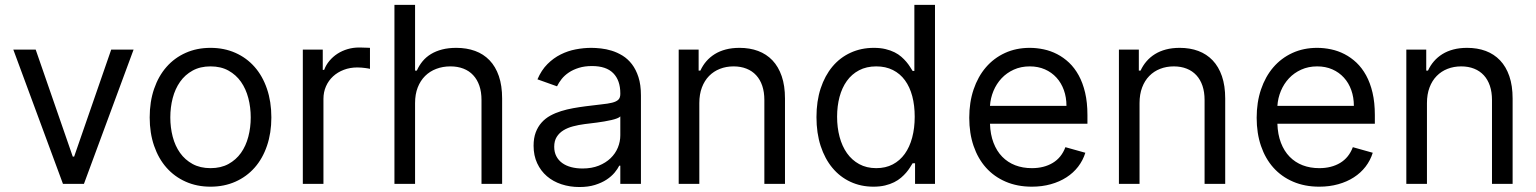

<svg xmlns="http://www.w3.org/2000/svg" viewBox="-20 -747 6242 780"><path d="M321 0H235.8L34.1 -545.5H125L275.6 -110.8H281.2L431.8 -545.5H522.7Z M835.2 11.4Q779.8 11.4 734.4 -8.9Q688.9 -29.1 656.4 -65.9Q623.9 -102.6 606 -154.7Q588.1 -206.7 588.1 -269.9Q588.1 -333.8 606 -386Q623.9 -438.2 656.4 -475.1Q688.9 -512.1 734.4 -532.3Q779.8 -552.6 835.2 -552.6Q890.6 -552.6 936.3 -532.3Q981.9 -512.1 1014.4 -475.1Q1046.9 -438.2 1064.6 -386Q1082.4 -333.8 1082.4 -269.9Q1082.4 -206.7 1064.6 -154.7Q1046.9 -102.6 1014.4 -65.9Q981.9 -29.1 936.3 -8.9Q890.6 11.4 835.2 11.4ZM835.2 -63.9Q877.5 -63.9 908.2 -80.8Q938.9 -97.7 959 -125.9Q979 -154.1 988.8 -191.6Q998.6 -229 998.6 -269.9Q998.6 -311.1 988.8 -348.5Q979 -386 959 -414.6Q938.9 -443.2 908.2 -460.2Q877.5 -477.3 835.2 -477.3Q793.3 -477.3 762.4 -460.2Q731.5 -443.2 711.5 -414.6Q691.4 -386 681.6 -348.5Q671.9 -311.1 671.9 -269.9Q671.9 -229 681.6 -191.6Q691.4 -154.1 711.5 -125.9Q731.5 -97.7 762.4 -80.8Q793.3 -63.9 835.2 -63.9Z M1210.2 -545.5H1291.2V-463.1H1296.9Q1304.3 -483.3 1318.4 -500Q1332.4 -516.7 1351 -528.8Q1369.7 -540.8 1392 -547.4Q1414.4 -554 1438.9 -554Q1443.5 -554 1449.8 -553.8Q1456 -553.6 1462 -553.4Q1468 -553.3 1473.7 -553.1Q1479.4 -552.9 1483 -552.6V-467.3Q1480.8 -468 1475.7 -468.9Q1470.5 -469.8 1463.6 -470.7Q1456.7 -471.6 1448.5 -472.3Q1440.3 -473 1431.8 -473Q1402 -473 1376.8 -463.4Q1351.6 -453.8 1333.1 -436.8Q1314.6 -419.7 1304.3 -396.3Q1294 -372.9 1294 -345.2V0H1210.2Z M1666.2 0H1582.4V-727.3H1666.2V-460.2H1673.3Q1682.9 -481.5 1697.1 -498.6Q1711.3 -515.6 1731 -527.5Q1750.7 -539.4 1776.1 -546Q1801.5 -552.6 1833.8 -552.6Q1875.7 -552.6 1910 -540.1Q1944.2 -527.7 1968.8 -502.1Q1993.3 -476.6 2006.6 -437.9Q2019.9 -399.1 2019.9 -346.6V0H1936.1V-340.9Q1936.1 -373.6 1927.4 -398.8Q1918.7 -424 1902.3 -441.6Q1886 -459.2 1862.6 -468.2Q1839.1 -477.3 1809.7 -477.3Q1778.8 -477.3 1752.5 -467.3Q1726.2 -457.4 1707 -438.4Q1687.9 -419.4 1677 -391.7Q1666.2 -364 1666.2 -328.1Z M2333.8 12.8Q2295.1 12.8 2261 1.6Q2226.9 -9.6 2201.9 -31.1Q2176.8 -52.6 2162.3 -83.8Q2147.7 -115.1 2147.7 -154.8Q2147.7 -186.1 2156.4 -209.2Q2165.1 -232.2 2180.2 -249.1Q2195.3 -266 2215.7 -277.2Q2236.2 -288.4 2259.6 -295.6Q2283 -302.9 2308.6 -307.5Q2334.2 -312.1 2359.4 -315.3Q2396.7 -320.3 2423.3 -323Q2449.9 -325.6 2467 -329.9Q2484 -334.2 2492 -342Q2500 -349.8 2500 -365.1V-367.9Q2500 -420.5 2471.4 -449.6Q2442.8 -478.7 2384.9 -478.7Q2355.1 -478.7 2331.7 -471.4Q2308.2 -464.1 2290.8 -452.4Q2273.4 -440.7 2261.7 -426Q2250 -411.2 2242.9 -396.3L2163.4 -424.7Q2179.3 -462 2204 -486.7Q2228.7 -511.4 2258 -525.9Q2287.3 -540.5 2319.2 -546.5Q2351.2 -552.6 2382.1 -552.6Q2399.5 -552.6 2421.2 -550.2Q2442.8 -547.9 2465.2 -541Q2487.6 -534.1 2509.1 -521Q2530.5 -507.8 2547.1 -486.3Q2563.6 -464.8 2573.7 -433.8Q2583.8 -402.7 2583.8 -359.4V0H2500V-73.9H2495.7Q2489.3 -60.7 2476.6 -45.5Q2463.8 -30.2 2444.1 -17.2Q2424.4 -4.3 2397 4.3Q2369.7 12.8 2333.8 12.8ZM2346.6 -62.5Q2383.9 -62.5 2412.5 -74Q2441.1 -85.6 2460.6 -104.4Q2480.1 -123.2 2490.1 -147.5Q2500 -171.9 2500 -197.4V-274.1Q2496.4 -269.9 2486.9 -266.2Q2477.3 -262.4 2464.1 -259.4Q2451 -256.4 2435.5 -253.7Q2420.1 -251.1 2405.2 -249.1Q2390.3 -247.2 2377.1 -245.6Q2364 -244 2355.1 -242.9Q2330.6 -239.7 2308.2 -233.8Q2285.9 -228 2268.8 -217.5Q2251.8 -207 2241.7 -190.9Q2231.5 -174.7 2231.5 -150.6Q2231.5 -128.9 2240.1 -112.4Q2248.6 -95.9 2264 -84.7Q2279.5 -73.5 2300.6 -68Q2321.7 -62.5 2346.6 -62.5Z M2821 0H2737.2V-545.5H2818.2V-460.2H2825.3Q2834.9 -481.2 2849.4 -498Q2864 -514.9 2883.7 -527.2Q2903.4 -539.4 2928.4 -546Q2953.5 -552.6 2984.4 -552.6Q3025.9 -552.6 3059.8 -540Q3093.8 -527.3 3118.1 -501.8Q3142.4 -476.2 3155.7 -437.5Q3169 -398.8 3169 -346.6V0H3085.2V-340.9Q3085.2 -372.9 3076.7 -398.3Q3068.2 -423.7 3052 -441.2Q3035.9 -458.8 3012.6 -468Q2989.3 -477.3 2960.2 -477.3Q2930 -477.3 2904.7 -467.3Q2879.3 -457.4 2860.6 -438.4Q2842 -419.4 2831.5 -391.7Q2821 -364 2821 -328.1Z M3528.4 11.4Q3477.3 11.4 3434.7 -8.5Q3392 -28.4 3361.5 -65.2Q3331 -101.9 3313.9 -154.1Q3296.9 -206.3 3296.9 -271.3Q3296.9 -335.9 3313.9 -387.8Q3331 -439.6 3361.7 -476.4Q3392.4 -513.1 3435.4 -532.8Q3478.3 -552.6 3529.8 -552.6Q3556.5 -552.6 3577.2 -547.6Q3598 -542.6 3614 -534.6Q3630 -526.6 3641.7 -516.3Q3653.4 -506 3662.1 -495.7Q3670.8 -485.4 3676.8 -475.7Q3682.9 -465.9 3687.5 -458.8H3694.6V-727.3H3778.4V0H3697.4V-83.8H3687.5Q3682.9 -76.3 3676.7 -66.4Q3670.5 -56.5 3661.4 -45.8Q3652.3 -35.2 3640.4 -25Q3628.6 -14.9 3612.4 -6.7Q3596.2 1.4 3575.5 6.4Q3554.7 11.4 3528.4 11.4ZM3539.8 -63.9Q3577.8 -63.9 3606.9 -79.2Q3636 -94.5 3655.7 -122Q3675.4 -149.5 3685.7 -188Q3696 -226.6 3696 -272.7Q3696 -318.5 3686.1 -356.2Q3676.1 -393.8 3656.4 -420.8Q3636.7 -447.8 3607.4 -462.5Q3578.1 -477.3 3539.8 -477.3Q3500 -477.3 3470 -461.5Q3440 -445.7 3420.3 -418.1Q3400.6 -390.6 3390.6 -353.3Q3380.7 -316.1 3380.7 -272.7Q3380.7 -229 3390.8 -191.1Q3400.9 -153.1 3420.8 -124.8Q3440.7 -96.6 3470.5 -80.3Q3500.4 -63.9 3539.8 -63.9Z M4171.9 11.4Q4112.9 11.4 4065.7 -8.9Q4018.5 -29.1 3985.6 -65.9Q3952.8 -102.6 3935.2 -154.1Q3917.6 -205.6 3917.6 -268.5Q3917.6 -331.3 3935.2 -383.5Q3952.8 -435.7 3985.1 -473.4Q4017.4 -511 4062.7 -531.8Q4108 -552.6 4163.4 -552.6Q4191.8 -552.6 4220.2 -546.5Q4248.6 -540.5 4274.7 -527Q4300.8 -513.5 4323.2 -492.4Q4345.5 -471.2 4362.2 -440.9Q4378.9 -410.5 4388.3 -370.6Q4397.7 -330.6 4397.7 -279.8V-244.3H4001.8Q4003.2 -200.6 4016.2 -166.9Q4029.1 -133.2 4051.5 -110.3Q4073.9 -87.4 4104.4 -75.6Q4134.9 -63.9 4171.9 -63.9Q4221.2 -63.9 4256.7 -85.2Q4292.3 -106.5 4308.2 -149.1L4389.2 -126.4Q4379.6 -95.5 4360.1 -70.1Q4340.6 -44.7 4312.5 -26.6Q4284.4 -8.5 4248.9 1.4Q4213.4 11.4 4171.9 11.4ZM4312.5 -316.8Q4312.5 -351.6 4302 -380.9Q4291.5 -410.2 4272 -431.6Q4252.5 -453.1 4225 -465.2Q4197.4 -477.3 4163.4 -477.3Q4127.5 -477.3 4098.5 -464.1Q4069.6 -451 4048.8 -428.8Q4028.1 -406.6 4016 -377.7Q4003.9 -348.7 4001.8 -316.8Z M4609.4 0H4525.6V-545.5H4606.5V-460.2H4613.6Q4623.2 -481.2 4637.8 -498Q4652.3 -514.9 4672.1 -527.2Q4691.8 -539.4 4716.8 -546Q4741.8 -552.6 4772.7 -552.6Q4814.3 -552.6 4848.2 -540Q4882.1 -527.3 4906.4 -501.8Q4930.8 -476.2 4944.1 -437.5Q4957.4 -398.8 4957.4 -346.6V0H4873.6V-340.9Q4873.6 -372.9 4865.1 -398.3Q4856.5 -423.7 4840.4 -441.2Q4824.2 -458.8 4801 -468Q4777.7 -477.3 4748.6 -477.3Q4718.4 -477.3 4693 -467.3Q4667.6 -457.4 4649 -438.4Q4630.3 -419.4 4619.9 -391.7Q4609.4 -364 4609.4 -328.1Z M5339.5 11.4Q5280.5 11.4 5233.3 -8.9Q5186.1 -29.1 5153.2 -65.9Q5120.4 -102.6 5102.8 -154.1Q5085.2 -205.6 5085.2 -268.5Q5085.2 -331.3 5102.8 -383.5Q5120.4 -435.7 5152.7 -473.4Q5185 -511 5230.3 -531.8Q5275.6 -552.6 5331 -552.6Q5359.4 -552.6 5387.8 -546.5Q5416.2 -540.5 5442.3 -527Q5468.4 -513.5 5490.8 -492.4Q5513.1 -471.2 5529.8 -440.9Q5546.5 -410.5 5555.9 -370.6Q5565.3 -330.6 5565.3 -279.8V-244.3H5169.4Q5170.8 -200.6 5183.8 -166.9Q5196.7 -133.2 5219.1 -110.3Q5241.5 -87.4 5272 -75.6Q5302.6 -63.9 5339.5 -63.9Q5388.8 -63.9 5424.4 -85.2Q5459.9 -106.5 5475.9 -149.1L5556.8 -126.4Q5547.2 -95.5 5527.7 -70.1Q5508.2 -44.7 5480.1 -26.6Q5452.1 -8.5 5416.5 1.4Q5381 11.4 5339.5 11.4ZM5480.1 -316.8Q5480.1 -351.6 5469.6 -380.9Q5459.2 -410.2 5439.6 -431.6Q5420.1 -453.1 5392.6 -465.2Q5365.1 -477.3 5331 -477.3Q5295.1 -477.3 5266.2 -464.1Q5237.2 -451 5216.4 -428.8Q5195.7 -406.6 5183.6 -377.7Q5171.5 -348.7 5169.4 -316.8Z M5777 0H5693.2V-545.5H5774.1V-460.2H5781.2Q5790.8 -481.2 5805.4 -498Q5820 -514.9 5839.7 -527.2Q5859.4 -539.4 5884.4 -546Q5909.4 -552.6 5940.3 -552.6Q5981.9 -552.6 6015.8 -540Q6049.7 -527.3 6074 -501.8Q6098.4 -476.2 6111.7 -437.5Q6125 -398.8 6125 -346.6V0H6041.2V-340.9Q6041.2 -372.9 6032.7 -398.3Q6024.1 -423.7 6008 -441.2Q5991.8 -458.8 5968.6 -468Q5945.3 -477.3 5916.2 -477.3Q5886 -477.3 5860.6 -467.3Q5835.2 -457.4 5816.6 -438.4Q5797.9 -419.4 5787.5 -391.7Q5777 -364 5777 -328.1Z"/></svg>

Font: Interop
Style: Regular
Weight: 400
Designer: Rasmus Andersson, Google, Jang Haemin
Foundry: jhaemin
Version: Version 1.008